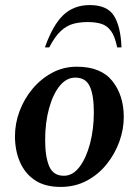

<svg xmlns="http://www.w3.org/2000/svg" viewBox="-20 -727 548 757"><path d="M219 10Q158 10 118.5 -16Q79 -42 59 -87.5Q39 -133 39 -190Q39 -240 57 -288.5Q75 -337 108 -376.5Q141 -416 185.5 -440Q230 -464 283 -464Q378 -464 423 -407.5Q468 -351 468 -265Q468 -217 450.5 -168.5Q433 -120 400.5 -79.5Q368 -39 322 -14.5Q276 10 219 10ZM232 -34Q267 -34 293.5 -69Q320 -104 335 -161Q350 -218 350 -284Q350 -352 334 -386.5Q318 -421 277 -421Q242 -421 215.5 -388.5Q189 -356 173.5 -300Q158 -244 158 -175Q158 -109 174 -71.5Q190 -34 232 -34ZM157 -540Q188 -628 229.5 -667.5Q271 -707 334 -707Q403 -707 429.5 -664.5Q456 -622 459 -540H442Q433 -584 417.5 -605Q402 -626 379.5 -633Q357 -640 326 -640Q294 -640 268.5 -633Q243 -626 220 -605Q197 -584 174 -540Z"/></svg>

Font: Spectral SemiBold
Style: Italic
Weight: 600
Italic angle: -10°
Designer: Jean-Baptiste Levee
Foundry: Production Type
Version: Version 2.001